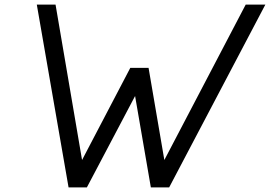

<svg xmlns="http://www.w3.org/2000/svg" viewBox="-20 -820 1181 840"><path d="M1141 -800 720 0H640L571 -400L360 0H280L141 -800H223L339 -120L550 -523H630L699 -120L1055 -800Z"/></svg>

Font: Gauge
Style: Oblique
Weight: 400
Italic angle: -80°
Designer: Daniel Pimley
Foundry: Daniel Pimley
Version: Version 2.0